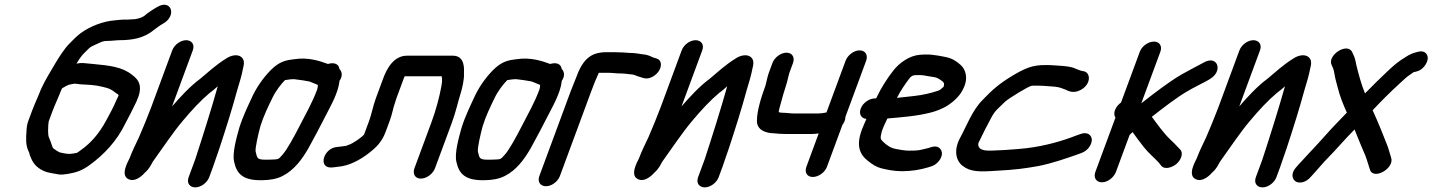

<svg xmlns="http://www.w3.org/2000/svg" viewBox="-20 -733 6200 831"><path d="M347.7 -367C357.4 -367 391.9 -364 398.1 -362.5C436.8 -354.9 454.9 -351.9 477.4 -333.6C499.2 -317.2 495.8 -328 483.7 -299.3C469.2 -264.9 457.2 -244.7 439.4 -211.1C409.1 -155.6 374.5 -114.6 330.6 -83.9C307.2 -66.8 320.2 -73.4 290.3 -67.6C274.1 -65.2 258.4 -69.1 238.8 -73.4C234.1 -75 213.7 -87.8 211.3 -90.3C203.6 -99.9 203 -113.7 193 -135.3C188.9 -143.2 188.5 -151.6 188.1 -166.6L189 -192.5C189.7 -200.1 190.8 -207.2 191 -208.3L207.2 -252C216.1 -276.2 233.5 -312.8 244 -340.7C245.5 -344 246.7 -346.6 248.9 -351.1C255.4 -354.3 259.9 -357.2 263.5 -359.5L276.5 -365.7C280.9 -367 298 -370.6 303.3 -371C315.7 -369.7 334 -367 347.7 -367ZM492.7 -559C554.8 -559 603.7 -567.6 648.6 -605.3L665 -617.3C672.3 -622.7 674.5 -624.3 685.7 -630.7C747.7 -665.6 720.6 -739 660.7 -702.8C644.3 -693.5 622.7 -680.2 603.7 -663.7C595.1 -657.8 582.6 -652.8 563.4 -650C552.6 -649.8 538.2 -648.2 528.5 -648C512 -649.2 487.7 -646 476.3 -644.9C426.6 -641.2 369.6 -619 329.4 -589.7C311.5 -576.6 293.8 -557.6 281.5 -545.3C258.3 -522.2 235 -485 219 -458.2C198.3 -421.9 177.4 -390.5 157.5 -347.3C157.3 -346.7 156.8 -345.7 156.6 -345C148 -321.8 129 -281.4 118.2 -252L101.9 -208C97.3 -195.5 95.5 -182.1 94.7 -166.6C92.5 -134 90.3 -106 103.8 -77.6C109.2 -67.4 106.3 -68.8 108.9 -62C118 -38 127.3 -17.7 155.1 -0.6C175.2 11.7 189.2 13.9 210.4 17.7L232.9 21.7C244.7 23.8 258.5 22.1 274.3 19.6C309.6 13 332 7.6 370.2 -20.3C428.5 -62.9 485.8 -122.3 521.9 -197.6C538.7 -229 552.1 -255 569.6 -291.4C599.2 -354.4 585.5 -384.9 551.2 -409.5C508.5 -443.5 454.4 -449.3 384.8 -455.9L363.6 -457.9C356.3 -458.6 350.3 -459.2 343.2 -459.9C331.7 -460.8 323.1 -459.9 311 -457.8C315 -464.4 318.8 -470.6 323.3 -477.3C339.6 -499.8 337.5 -495.8 356.8 -515.6C371.8 -530 369.4 -528.9 393.6 -540C423.6 -553.2 424.2 -556 448.6 -556C465 -556 482.5 -559 492.7 -559Z M725.4 -515 634.1 -268C621.9 -234.9 596.3 -173 581.5 -139C566.7 -107.3 552.9 -80.6 540.7 -47.9C535.6 -36.3 498.2 25.6 536.7 42.8C571 58.2 606.2 15 606.2 15C627.3 -2.6 635.5 -23.5 641.1 -32.8C681.6 -88.7 728.6 -160.2 771.3 -210.2C809.4 -255.7 847.8 -297.4 887.3 -330.6C899.5 -339 912.2 -350.6 922.5 -359.6C893.9 -258 859.6 -149.5 824.7 -42.5L796.4 34C786.8 60 802.1 78 825.2 78C849.5 78 876.4 58.3 885.4 34L901.7 -10C905.6 -20.6 909.2 -31.2 913.9 -45.6C917.2 -54.8 922.9 -71 929.6 -90.9C957.1 -174.4 984.9 -262.2 1006.8 -343.1C1016.5 -375.2 1026 -405.9 1031.3 -434.6C1033.1 -444.6 1043.3 -471.2 1024.4 -486.3C1007.7 -499.6 979.8 -493.8 959.3 -480C915.6 -453.2 881.5 -421.2 846.4 -391.9C802.1 -359.1 762.1 -315.4 724.7 -272.4L814.4 -515C824.1 -541 808.8 -559 785.7 -559C761.4 -559 734.4 -539.3 725.4 -515Z M1352.9 -346C1331.1 -287.2 1304.9 -243.1 1273.4 -181.5C1253.6 -142.9 1221.9 -84.2 1202.5 -63.1C1183.3 -42.4 1188.8 -43.2 1145.8 -42C1091 -40.5 1094.1 -45.5 1086.3 -77.6C1084 -92.3 1097.5 -152 1107.1 -187C1119.8 -228.5 1140.4 -271.7 1159.9 -311.2C1172.7 -338.3 1196.3 -369.1 1213.5 -386.3C1227.2 -388.7 1243.5 -390.9 1254.4 -390.1C1264.8 -389.3 1313.2 -382.2 1319 -380.4C1328.7 -377.4 1340.7 -371.1 1355.7 -365.4C1355.7 -359.3 1355.2 -354 1352.9 -346ZM1399.4 -456.1C1365.6 -468.6 1314.2 -486.4 1253.4 -476.7C1225.5 -473.2 1197.8 -470.1 1164.4 -441.3C1131.1 -411.6 1097.1 -366.9 1074.7 -320.6C1055.3 -278.8 1031.2 -230 1015.7 -180.1C1003.3 -135.7 984.5 -69.5 993.4 -32.1C1004.8 19.1 1030.9 48.8 1115.2 47C1148.1 46.3 1176.3 41.9 1201.6 29.4C1253.2 3.9 1288.3 -44.7 1316 -93.3C1340.1 -136.8 1367.1 -188.2 1388.4 -230.1C1409.6 -272 1444.1 -329.8 1449.5 -383.1C1466.1 -407.2 1458.1 -426.3 1449 -434.7C1446.2 -459.7 1420.5 -463.1 1399.4 -456.1Z M1638.3 -393 1606.9 -308C1594.5 -274.4 1588.1 -238.2 1577.7 -210L1559.5 -161C1557.1 -154.4 1555.7 -151 1555.3 -150.3C1543.4 -136.8 1509.4 -113.5 1491.7 -107L1477.5 -101.7C1471.5 -100.5 1452 -98 1449.2 -98C1446.2 -98 1442.9 -97.4 1440 -97C1380.9 -93.2 1355.5 -8 1412 -8C1423.1 -8 1428.1 -10 1442 -11.1C1491.8 -14.8 1538.5 -41.2 1576.1 -69.9C1605.5 -92.4 1632.5 -117.5 1648.5 -161L1666.7 -210C1677.9 -240.3 1681.6 -266.6 1689.5 -288C1691.8 -294.3 1693 -300.1 1695.9 -308L1727.3 -393C1728.5 -396.2 1729.7 -399 1731.5 -403H1891.7C1894 -390.1 1894.3 -382.7 1890.3 -359.3C1881.2 -310.7 1867.5 -258.4 1847.1 -203L1773.8 -5C1765.3 18 1775.2 40 1801.2 40C1826 40 1853.7 19.8 1862.8 -5L1936.1 -203C1953.2 -249.3 1962.1 -292.5 1974.1 -330.3C1980.5 -350.5 1989.7 -391.6 1988.1 -413.3C1988.7 -433 1993.7 -492 1939.9 -492H1741.9C1684.9 -492 1655.1 -438.4 1638.3 -393Z M2314.9 -346C2293.1 -287.2 2266.9 -243.1 2235.4 -181.5C2215.6 -142.9 2183.9 -84.2 2164.5 -63.1C2145.3 -42.4 2150.8 -43.2 2107.8 -42C2053 -40.5 2056.1 -45.5 2048.3 -77.6C2046 -92.3 2059.5 -152 2069.1 -187C2081.8 -228.5 2102.4 -271.7 2121.9 -311.2C2134.7 -338.3 2158.3 -369.1 2175.5 -386.3C2189.2 -388.7 2205.5 -390.9 2216.4 -390.1C2226.8 -389.3 2275.2 -382.2 2281 -380.4C2290.7 -377.4 2302.7 -371.1 2317.7 -365.4C2317.7 -359.3 2317.2 -354 2314.9 -346ZM2361.4 -456.1C2327.6 -468.6 2276.2 -486.4 2215.4 -476.7C2187.5 -473.2 2159.8 -470.1 2126.4 -441.3C2093.1 -411.6 2059.1 -366.9 2036.7 -320.6C2017.3 -278.8 1993.2 -230 1977.7 -180.1C1965.3 -135.7 1946.5 -69.5 1955.4 -32.1C1966.8 19.1 1992.9 48.8 2077.2 47C2110.1 46.3 2138.3 41.9 2163.6 29.4C2215.2 3.9 2250.3 -44.7 2278 -93.3C2302.1 -136.8 2329.1 -188.2 2350.4 -230.1C2371.6 -272 2406.1 -329.8 2411.5 -383.1C2428.1 -407.2 2420.1 -426.3 2411 -434.7C2408.2 -459.7 2382.5 -463.1 2361.4 -456.1Z M2571.7 -418H2608.6C2635.4 -418 2642.4 -415 2668.5 -415C2684.8 -415 2699.8 -411.9 2719.2 -410.2C2730.2 -407.6 2734.8 -403.9 2753.2 -398.8L2766.7 -394.8C2792.4 -387.7 2821 -407.6 2832.9 -427.8C2844.2 -446.8 2845.1 -473.5 2820.8 -480.2L2807.9 -484C2796.5 -488.1 2787.1 -496 2761.8 -497.9C2745.8 -500.5 2727.3 -503.9 2704.2 -504C2683.4 -505.4 2669.6 -507 2641.5 -507H2597.5C2588.8 -507 2579 -505.6 2568.7 -503.4C2513.4 -492.3 2489.4 -439.2 2477.5 -407C2469.9 -386.4 2459.8 -364.4 2450 -338L2314.3 29C2304.6 55 2320 73 2343 73C2367.3 73 2394.3 53.3 2403.3 29L2539 -338C2549.1 -365.3 2559.2 -391.3 2571.7 -418Z M2930.4 -515 2839.1 -268C2826.9 -234.9 2801.3 -173 2786.5 -139C2771.7 -107.3 2757.9 -80.6 2745.7 -47.9C2740.6 -36.3 2703.2 25.6 2741.7 42.8C2776 58.2 2811.2 15 2811.2 15C2832.3 -2.6 2840.5 -23.5 2846.1 -32.8C2886.6 -88.7 2933.6 -160.2 2976.3 -210.2C3014.4 -255.7 3052.8 -297.4 3092.3 -330.6C3104.5 -339 3117.2 -350.6 3127.5 -359.6C3098.9 -258 3064.6 -149.5 3029.7 -42.5L3001.4 34C2991.8 60 3007.1 78 3030.2 78C3054.5 78 3081.4 58.3 3090.4 34L3106.7 -10C3110.6 -20.6 3114.2 -31.2 3118.9 -45.6C3122.2 -54.8 3127.9 -71 3134.6 -90.9C3162.1 -174.4 3189.9 -262.2 3211.8 -343.1C3221.5 -375.2 3231 -405.9 3236.3 -434.6C3238.1 -444.6 3248.3 -471.2 3229.4 -486.3C3212.7 -499.6 3184.8 -493.8 3164.3 -480C3120.6 -453.2 3086.5 -421.2 3051.4 -391.9C3007.1 -359.1 2967.1 -315.4 2929.7 -272.4L3019.4 -515C3029.1 -541 3013.8 -559 2990.7 -559C2966.4 -559 2939.4 -539.3 2930.4 -515Z M3367.6 -245C3358.9 -245 3356 -245.6 3350.5 -247.9C3350.5 -253.4 3354.5 -269.7 3358.6 -283C3367.4 -315.2 3372.7 -335.4 3383.3 -367.4C3388.5 -382.9 3393.6 -410.1 3396.6 -418L3412.1 -460C3421 -484.1 3409.4 -505 3384.2 -505C3359 -505 3332 -484.1 3323.1 -460L3307.6 -418C3301.9 -402.7 3296.7 -375.6 3293.2 -362.9C3274.2 -311.2 3256.2 -254.1 3256 -209.3C3256.2 -170.8 3292.7 -156.7 3330.4 -156C3345.9 -154.4 3361.1 -153 3382.6 -153H3490.6C3502.7 -153 3511.8 -153.9 3523.5 -155.6L3470.1 -11C3461.1 13.3 3473.5 33 3497.8 33C3520.8 33 3549.4 15 3559.1 -11L3626.2 -192.5C3636.2 -206.2 3638.9 -216.3 3639 -227.2L3728.8 -470C3738 -494.8 3725.2 -515 3700.4 -515C3674.4 -515 3648.3 -493 3639.8 -470L3557.1 -246.3C3546.3 -244.1 3533.9 -242 3523.5 -242H3415.5C3396.5 -242 3384.7 -245 3367.6 -245Z M3862 -309.4C3878.3 -341 3896.3 -367.8 3915.6 -393C3927.3 -408.6 3936.8 -408 3957.9 -408C3965.1 -408 3973.4 -408 3991.3 -404.3C4022.8 -399.4 4032.8 -399.1 4044.7 -391C4063.8 -378.2 4069.4 -375.4 4064.1 -357.5C4051.1 -346.1 4050.4 -344 4039.5 -340.2C4013.7 -331.2 3973.5 -321.4 3939 -317.9C3915.1 -315.6 3887.4 -311.5 3862 -309.4ZM3730 -218.2C3727.7 -213.2 3725.1 -207.3 3721.9 -199.8C3686.3 -122.7 3689.6 -74.6 3734 -38.8C3754.7 -21.5 3773.9 -9.7 3794.2 -4.6C3819.6 1.4 3848.5 8 3883 8C3924.6 8 3961 2.1 3996.3 -8.4L4008 -12.1C4035.9 -19.4 4055.6 -46.5 4056.8 -66.2C4057.9 -84.8 4043.1 -106.7 4011.1 -96.5L3999.8 -92.8C3992 -90.9 3983.5 -88.8 3971.9 -86C3955.3 -81.5 3939.4 -81 3915 -81C3905 -81 3894.8 -81.9 3883.8 -83.7C3844.5 -89.9 3835.5 -91.3 3809.4 -112.9C3788.3 -131.7 3789 -132.1 3796.3 -163.4C3801.3 -179.4 3811.2 -200.8 3820.7 -220.2C3882.6 -225.6 3949.4 -230.6 4008.8 -246C4030.4 -251.5 4061 -262.4 4086.2 -279.5C4104.6 -292.1 4133.9 -316 4148.2 -347.1C4173.4 -395.3 4158.3 -433.8 4137.9 -451.8C4124.7 -463.5 4106.5 -478.1 4080.3 -484.5C4063.1 -488.2 4016.9 -498.3 3988.1 -497C3979.3 -497 3969.8 -496.7 3961.5 -495.9C3917 -492.6 3872.3 -461.5 3845.4 -426.3C3819.4 -392.9 3794.1 -353.9 3771.9 -307H3766.5C3743.5 -307 3714.9 -289 3705.3 -263C3696.5 -239.4 3707.1 -220.6 3730 -218.2Z M4669.2 -424.8C4657.7 -426.3 4642.9 -432.1 4631.8 -437.3C4607.2 -448.3 4556.2 -448.8 4529.2 -451C4463.8 -453.5 4433.5 -447.8 4368.1 -408.9C4304.7 -371.5 4274.1 -343.7 4232.7 -300.2C4188.4 -256.7 4161 -182.7 4136.6 -138.5C4105.6 -82.2 4118.3 -36.8 4145.8 -15.6C4180 11.3 4217.8 11.2 4295.4 5.9C4378 1.3 4409.5 -3 4475.3 -14.5C4535.8 -26.7 4593.5 -47.1 4644.6 -64.9L4661.1 -71C4692.5 -82.6 4706.9 -112 4705.4 -130.3C4703.9 -148 4686.4 -163.9 4657 -153.1L4640.2 -147.2C4639.8 -147.1 4639.2 -146.9 4638.8 -146.7C4575.5 -121.7 4501.1 -101.2 4424.5 -91.8C4399.6 -88.2 4261.3 -77.4 4241.8 -82.4C4230.6 -84.9 4224.8 -87.8 4221.4 -90.8C4215 -96.5 4210.2 -108.4 4218 -120.9C4218.6 -121.9 4219.5 -123.6 4220.1 -124.9C4230.8 -148.5 4256.1 -197.7 4270.4 -223.8C4287.2 -255.2 4299.5 -262.8 4331.3 -293.9C4345.8 -307 4432 -360.6 4446.2 -362C4481 -363.4 4507.7 -360.6 4543.1 -358.1C4571.9 -354.5 4568.3 -352.9 4592 -345C4598.1 -343 4622.7 -324.6 4657.9 -343.9C4704.8 -369.8 4700.3 -420.7 4669.2 -424.8Z M4881.9 -161.4C4898.8 -138 4910 -122.3 4930.7 -96.1C4950.9 -70.4 4978 -48.6 4995.6 -28.8L5005.6 -16.1C5021 3.5 5056.1 -8.6 5074.6 -26C5091.6 -42.1 5103.1 -70.2 5087.8 -86L5076.5 -97.7C5069.2 -106.2 5058 -117.4 5045.8 -128.5C5016 -157.1 4989.8 -194.5 4965.2 -227.4C5014.8 -266.2 5073.2 -311.5 5118.9 -337.9C5146.1 -353.9 5171.7 -366.2 5200.4 -381.5L5214.7 -389.7C5275.8 -424.2 5250.4 -494.7 5192.6 -463.8L5177.7 -455.8C5150.7 -441.4 5123.8 -427.6 5092.8 -410.1C5034.9 -375.7 4976.3 -330 4919.7 -285.9L5002.2 -509C5011.2 -533.3 4998.8 -553 4974.5 -553C4951.4 -553 4922.8 -535 4913.2 -509L4832 -289.4C4810.5 -274.1 4794.1 -244.6 4807.9 -224.1L4720.9 11C4711.8 35.8 4724.5 56 4749.3 56C4775.3 56 4801.4 34 4809.9 11L4869.1 -149C4871.5 -150.8 4878.9 -158.1 4881.9 -161.4Z M5344.4 -515 5253.1 -268C5240.9 -234.9 5215.3 -173 5200.5 -139C5185.7 -107.3 5171.9 -80.6 5159.7 -47.9C5154.6 -36.3 5117.2 25.6 5155.7 42.8C5190 58.2 5225.2 15 5225.2 15C5246.3 -2.6 5254.5 -23.5 5260.1 -32.8C5300.6 -88.7 5347.6 -160.2 5390.3 -210.2C5428.4 -255.7 5466.8 -297.4 5506.3 -330.6C5518.5 -339 5531.2 -350.6 5541.5 -359.6C5512.9 -258 5478.6 -149.5 5443.7 -42.5L5415.4 34C5405.8 60 5421.1 78 5444.2 78C5468.5 78 5495.4 58.3 5504.4 34L5520.7 -10C5524.6 -20.6 5528.2 -31.2 5532.9 -45.6C5536.2 -54.8 5541.9 -71 5548.6 -90.9C5576.1 -174.4 5603.9 -262.2 5625.8 -343.1C5635.5 -375.2 5645 -405.9 5650.3 -434.6C5652.1 -444.6 5662.3 -471.2 5643.4 -486.3C5626.7 -499.6 5598.8 -493.8 5578.3 -480C5534.6 -453.2 5500.5 -421.2 5465.4 -391.9C5421.1 -359.1 5381.1 -315.4 5343.7 -272.4L5433.4 -515C5443.1 -541 5427.8 -559 5404.7 -559C5380.4 -559 5353.4 -539.3 5344.4 -515Z M6117.2 -509C6097.3 -503.6 6083.5 -499.5 6063.3 -485.9C6033.2 -467 6020.1 -457.4 5983.8 -423.1C5952 -392.7 5921.4 -363.4 5887.9 -328.8C5871.9 -367.9 5860 -411.6 5849.7 -454.4C5846.9 -471.2 5843.1 -485.7 5837.5 -496.3L5832.7 -506.9C5811.6 -552.4 5720.3 -492.3 5744.5 -449.4L5749.2 -438.8C5751.2 -435 5753.7 -426.2 5756 -411.4C5758.6 -394.3 5764 -376 5769.3 -355.8C5778.9 -316.5 5793.4 -280.9 5809.4 -245.6C5779.3 -214.3 5742.3 -176.8 5714.1 -144.3C5675.7 -101 5638.4 -62.9 5600.8 -21.5L5588.3 -7.2C5564.4 20.3 5574.3 46.1 5590.4 53.7C5604.7 60.6 5631.7 58.5 5654.2 31.4L5664.7 19.9C5673 10.7 5681.2 1.4 5691.3 -10.1C5715 -38.5 5746.3 -67.7 5779 -104.7C5797.2 -125.6 5818.4 -147.6 5842.6 -172.6C5856.4 -138.5 5874.7 -92.9 5881.1 -78.8C5893.4 -54.4 5898.5 -30.8 5908.5 -1.3C5921.1 49.9 6017.1 -3.8 6001 -50.5C5995.6 -66.2 5991.9 -83.8 5984.6 -103C5970.4 -140.3 5943.2 -207.6 5921 -255.7C5958.4 -296 5998 -335.2 6037.8 -371.6C6056.8 -389.5 6069.6 -400.4 6071.9 -402C6083.6 -409.8 6093.5 -418 6098.8 -420.9L6107.1 -422.5C6139.5 -428.5 6157.9 -460.5 6159.4 -478.9C6160.8 -497.2 6147.6 -516.9 6117.2 -509Z"/></svg>

Font: Just Breathe
Style: BdObl7
Weight: 400
Foundry: Cannot Into Space Fonts
Version: Version 0.72